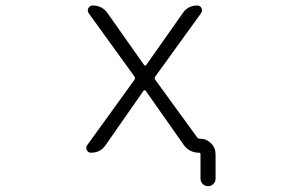

<svg xmlns="http://www.w3.org/2000/svg" viewBox="-20 -546 1040 684"><path d="M499 -222.7Q498 -224.6 495.1 -224.6Q492.2 -224.6 491.2 -222.7L356.4 -29.3Q337.9 -2 304.7 -2Q293.9 -2 290 -10.7Q287.1 -15.6 287.1 -19.5Q287.1 -24.4 291 -29.3L459 -261.7Q462.9 -267.6 459 -273.4L295.9 -499Q290 -507.8 294.9 -517.1Q299.8 -526.4 310.5 -526.4Q343.8 -526.4 363.3 -499L493.2 -314.5Q494.1 -312.5 497.1 -312.5Q500 -312.5 501 -314.5L630.9 -499Q649.4 -526.4 682.6 -526.4Q693.4 -526.4 697.8 -517.1Q702.1 -507.8 696.3 -499L533.2 -273.4Q529.3 -267.6 533.2 -261.7L681.6 -57.6Q685.5 -51.8 692.4 -51.8Q715.8 -51.8 731.9 -35.6Q748 -19.5 748 3.9V89.8Q748 101.6 740.2 109.4Q732.4 117.2 721.2 117.2Q710 117.2 702.1 109.4Q694.3 101.6 694.3 89.8V2.9Q694.3 -2 689.5 -2Q653.3 -2 632.8 -32.2Z"/></svg>

Font: Rounded Mgen+ 1m light
Style: Regular
Weight: 200
Designer: [Source Han Sans]
Ryoko NISHIZUKA  (kana & ideographs); Paul D. Hunt (Latin, Greek & Cyrillic); Wenlong ZHANG  (bopomofo
Version: Version 1.059.20150602